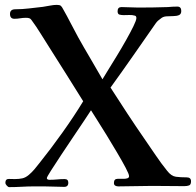

<svg xmlns="http://www.w3.org/2000/svg" viewBox="-20 -762 805 787"><path d="M763 -19Q763 -5 755 -2Q747 1 735 1Q703 1 670 0.5Q637 0 604 0Q570 0 535 1Q500 2 465 2Q458 2 452.5 -1Q447 -4 447 -12Q447 -29 462 -29Q477 -29 488 -29Q494 -29 501.5 -31Q509 -33 509 -40Q509 -48 495 -74.5Q481 -101 460 -136.5Q439 -172 417 -208Q395 -244 377 -272Q359 -300 353 -310Q346 -299 326 -269Q306 -239 280 -200.5Q254 -162 229.5 -125Q205 -88 188.5 -62Q172 -36 172 -32Q172 -28 175.5 -26.5Q179 -25 183 -25Q199 -25 214 -26.5Q229 -28 245 -28Q260 -28 260 -13Q260 4 243 4Q233 4 223 3.5Q213 3 203 3Q182 2 161.5 2Q141 2 120 2Q95 2 69.5 3.5Q44 5 18 5Q13 5 7.5 -1.5Q2 -8 2 -12Q2 -29 16.5 -28.5Q31 -28 41 -28Q58 -28 71.5 -31Q85 -34 98 -45Q111 -56 121.5 -68.5Q132 -81 142 -94Q187 -150 235.5 -218Q284 -286 321 -347Q286 -403 251.5 -458Q217 -513 182 -568Q164 -596 146.5 -624.5Q129 -653 109 -680Q105 -686 99.5 -687.5Q94 -689 86 -689Q74 -689 62.5 -687Q51 -685 39 -685Q21 -685 21 -705Q21 -724 43 -724Q71 -724 99.5 -727.5Q128 -731 156 -734Q170 -736 185 -739Q200 -742 213 -742Q225 -742 229.5 -738Q234 -734 239 -724Q255 -696 269.5 -667.5Q284 -639 300 -610Q324 -567 349.5 -524Q375 -481 400 -437Q407 -449 423.5 -475.5Q440 -502 459.5 -534Q479 -566 497 -598Q515 -630 527 -654.5Q539 -679 539 -688Q539 -697 532 -698Q522 -701 510 -700.5Q498 -700 487 -700Q478 -700 470 -702Q462 -704 462 -716Q462 -733 478 -733Q495 -733 512.5 -732Q530 -731 547 -731Q577 -731 607.5 -731.5Q638 -732 668 -733Q678 -734 687.5 -734.5Q697 -735 707 -735Q723 -735 723 -717Q723 -704 713.5 -700Q704 -696 690 -696Q676 -696 662 -695Q648 -694 639 -686Q633 -682 627.5 -677Q622 -672 618 -666Q572 -600 526 -534Q480 -468 433 -403Q467 -350 501.5 -297.5Q536 -245 572 -193Q595 -160 617.5 -126.5Q640 -93 665 -62Q682 -40 701 -37.5Q720 -35 745 -35Q763 -35 763 -19Z"/></svg>

Font: Kaisei Opti
Style: Bold
Weight: 700
Designer: Font-Kai, 金井和夫
Foundry: KAZUO KANAI
Version: Version 5.003